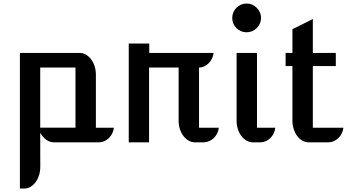

<svg xmlns="http://www.w3.org/2000/svg" viewBox="-20 -814 1984 1098"><path d="M210.4 139.2Q210.4 165 203.4 187.7Q196.3 210.4 183.8 227.3Q171.4 244.1 154.8 254.2Q138.2 264.2 119.1 264.2H93.8V-511.2H436Q455.1 -511.2 471.7 -501.5Q488.3 -491.7 501 -474.9Q513.7 -458 521 -435.5Q528.3 -413.1 528.3 -387.2V-83.5H631.3Q629.4 -66.4 621.8 -51Q614.3 -35.6 602.8 -24.4Q591.3 -13.2 576.7 -6.6Q562 0 545.9 0H288.6Q265.1 0 244.6 -14.9Q224.1 -29.8 210 -54.7ZM411.6 -84V-427.7H210V-84Z M716.3 -564.9H833.5V-511.2H1201.7Q1199.7 -494.1 1192.1 -478.8Q1184.6 -463.4 1173.3 -452.1Q1162.1 -440.9 1147.7 -434.3Q1133.3 -427.7 1118.2 -427.7V-83.5H1231.4Q1229.5 -66.4 1221.9 -51Q1214.4 -35.6 1202.6 -24.4Q1190.9 -13.2 1175.8 -6.6Q1160.6 0 1143.6 0H1094.7Q1075.7 0 1058.6 -9.8Q1041.5 -19.5 1028.8 -36.4Q1016.1 -53.2 1008.8 -75.7Q1001.5 -98.1 1001.5 -124V-427.7H832.5V0H716.3Z M1390.1 -629.4Q1373 -629.4 1358.2 -635.7Q1343.3 -642.1 1332 -653.3Q1320.8 -664.6 1314.5 -679.4Q1308.1 -694.3 1308.1 -711.4Q1308.1 -728.5 1314.5 -743.4Q1320.8 -758.3 1332 -769.5Q1343.3 -780.8 1358.2 -787.4Q1373 -793.9 1390.1 -793.9Q1407.2 -793.9 1422.1 -787.4Q1437 -780.8 1448.2 -769.5Q1459.5 -758.3 1466.1 -743.4Q1472.7 -728.5 1472.7 -711.4Q1472.7 -694.3 1466.1 -679.4Q1459.5 -664.6 1448.2 -653.3Q1437 -642.1 1421.9 -635.7Q1406.7 -629.4 1390.1 -629.4ZM1333 -511.2H1449.7V-83.5H1554.2Q1552.7 -66.4 1545.2 -51Q1537.6 -35.6 1526.1 -24.4Q1514.6 -13.2 1500 -6.6Q1485.4 0 1469.2 0H1426.3Q1407.2 0 1390.1 -9.8Q1373 -19.5 1360.4 -36.4Q1347.7 -53.2 1340.3 -75.7Q1333 -98.1 1333 -124Z M1652.3 -436H1613.3V-511.2H1652.3V-647L1769 -705.1V-511.2H1900.4V-436H1769V-83.5H1943.8Q1941.9 -66.4 1934.3 -51Q1926.8 -35.6 1915 -24.4Q1903.3 -13.2 1888.7 -6.6Q1874 0 1857.9 0H1745.1Q1726.1 0 1709 -9.8Q1691.9 -19.5 1679.4 -36.4Q1667 -53.2 1659.7 -75.7Q1652.3 -98.1 1652.3 -124Z"/></svg>

Font: Atomic Age
Style: Regular
Weight: 400
Designer: James Grieshaber
Foundry: James Grieshaber
Version: Version 1.008; ttfautohint (v1.4.1) -l 6 -r 46 -G 0 -x 0 -H 